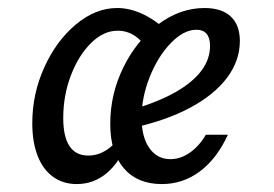

<svg xmlns="http://www.w3.org/2000/svg" viewBox="-20 -446 680 477"><path d="M60.2 -140Q60.2 -212.8 90.1 -278.8Q120 -344.9 168.8 -385.5Q217.6 -426.1 271.1 -426.1Q304.5 -426.1 338.5 -409.2Q372.6 -392.3 404.2 -359.9L349.6 -316.6Q336.4 -341.9 316.7 -355.8Q296.9 -369.7 272.2 -369.7Q237.2 -369.7 206.2 -339.1Q175.2 -308.6 156.2 -258.8Q137.1 -208.9 137.1 -152.6Q137.1 -106.5 152.7 -83Q168.3 -59.5 199.4 -59.5Q228.5 -59.5 253.8 -80Q279.1 -100.6 297.1 -138.9L296.7 -95.5Q278.5 -44.1 245.8 -16.4Q213.1 11.3 170.6 11.3Q136.7 11.3 111.6 -6.9Q86.5 -25.1 73.4 -59.1Q60.2 -93 60.2 -140ZM253.9 -138.3Q253.9 -212.5 286.7 -279Q319.4 -345.5 373.4 -385.8Q427.5 -426.1 488.1 -426.1Q530.8 -426.1 553.3 -405Q575.9 -383.9 575.9 -344.2Q575.9 -295.3 544.1 -252.9Q512.2 -210.5 452.7 -178.6Q393.2 -146.7 312.3 -129L313.1 -175Q374.8 -193.6 416.6 -217.5Q458.4 -241.3 480.1 -270Q501.8 -298.7 501.8 -331.9Q501.8 -352 493.2 -362.1Q484.6 -372.1 468.1 -372.1Q436.6 -372.1 404.7 -339.3Q372.7 -306.6 352.2 -255.3Q331.7 -204 331.7 -154Q331.7 -105.8 351 -78.2Q370.3 -50.6 403.5 -50.6Q428.2 -50.6 451.4 -66.6Q474.7 -82.7 491.4 -111.3H546.2Q518.6 -51.5 476.5 -20.1Q434.3 11.3 382 11.3Q321.3 11.3 287.6 -28Q253.9 -67.2 253.9 -138.3Z"/></svg>

Font: Playfair Micro SmCond SmLight
Style: Italic
Weight: 360
Width: 4
Italic angle: -15.6°
Designer: Claus Eggers Sørensen
Foundry: Claus Eggers Sørensen
Version: Version 2.203;Glyphs 3.3 (3326)